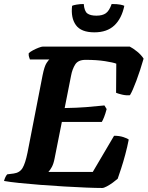

<svg xmlns="http://www.w3.org/2000/svg" viewBox="-31 -936 735 956"><path d="M478 0Q448 0 398 -2Q348 -4 288.5 -7.5Q229 -11 170.5 -15.5Q112 -20 64 -25Q16 -30 -11 -35Q-5 -57 5 -68L37 -72Q67 -76 81 -99Q95 -122 106 -176L181 -561Q190 -606 201 -622.5Q212 -639 215 -640H118Q116 -646 113.5 -653Q111 -660 112 -671Q119 -678 133 -685.5Q147 -693 161.5 -698.5Q176 -704 182 -704H615Q631 -696 651.5 -679.5Q672 -663 684 -644Q667 -585 648 -534Q629 -483 616 -462Q597 -460 576.5 -465Q556 -470 547 -474L548 -619Q533 -625 492 -631.5Q451 -638 395 -638Q358 -638 343.5 -615Q329 -592 323 -560L291 -398Q352 -399 396.5 -402.5Q441 -406 489 -411L500 -393Q494 -370 487.5 -353.5Q481 -337 476 -329H277L241 -148Q236 -121 227 -104.5Q218 -88 210 -80H431L537 -260Q563 -260 583 -253.5Q603 -247 610 -241Q603 -205 593 -167.5Q583 -130 572.5 -98Q562 -66 555 -46Q546 -38 531 -27Q516 -16 501 -8Q486 0 478 0ZM439 -775Q373 -775 347 -811Q321 -847 328 -907Q333 -910 350 -913Q367 -916 386 -916Q389 -880 404 -869Q419 -858 449 -858Q479 -858 496 -870Q513 -882 525 -916Q553 -916 568 -913Q583 -910 588 -907Q575 -844 538.5 -809.5Q502 -775 439 -775Z"/></svg>

Font: Texturina ExtraBold
Style: Italic
Weight: 800
Italic angle: -11°
Designer: Guillermo Torres Carreño
Foundry: Omnibus-Type
Version: Version 1.002; ttfautohint (v1.8.3)